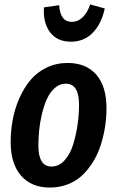

<svg xmlns="http://www.w3.org/2000/svg" viewBox="-20 -825 525 860"><path d="M297.9 -638.2Q235.8 -638.2 204.1 -680.7Q172.4 -723.1 176.8 -792L245.1 -801.8Q249.5 -727.1 301.8 -727.1Q329.1 -727.1 350.3 -747.6Q371.6 -768.1 383.8 -805.2L449.2 -787.1Q435.1 -719.2 395.8 -678.7Q356.4 -638.2 297.9 -638.2ZM203.1 15.1Q120.6 15.1 74.2 -38.3Q27.8 -91.8 27.8 -188Q27.8 -238.8 36.9 -288.1Q45.9 -337.4 66.2 -383.8Q86.4 -430.2 115.5 -465.3Q144.5 -500.5 187.7 -521.7Q231 -543 283.2 -543Q365.7 -543 411.4 -490.5Q457 -438 457 -340.8Q457 -299.3 450.7 -258.1Q444.3 -216.8 431.6 -176.5Q418.9 -136.2 397.9 -101.8Q377 -67.4 349.6 -41Q322.3 -14.6 284.7 0.2Q247.1 15.1 203.1 15.1ZM210.9 -79.1Q244.6 -79.1 270 -107.7Q295.4 -136.2 308.6 -180.9Q321.8 -225.6 327.9 -269.8Q334 -314 334 -356Q334 -450.2 274.9 -450.2Q247.6 -450.2 225.6 -430.9Q203.6 -411.6 190.2 -381.8Q176.8 -352.1 167.7 -314Q158.7 -275.9 155.3 -240.7Q151.9 -205.6 151.9 -172.9Q151.9 -79.1 210.9 -79.1Z"/></svg>

Font: Fira Sans Compressed Medium
Style: Italic
Weight: 500
Width: 3
Italic angle: -8°
Designer: Carrois Corporate & Edenspiekermann AG
Foundry: Carrois Corporate GbR & Edenspiekermann AG
Version: Version 4.203;PS 004.203;hotconv 1.0.88;makeotf.lib2.5.64775